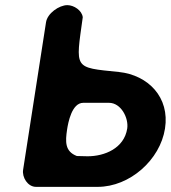

<svg xmlns="http://www.w3.org/2000/svg" viewBox="-20 -727 665 747"><path d="M242 -707C210 -707 164 -675 159 -640L70 -67C65 -37 88 0 120 0H360C485 0 603 -105 622 -227C641 -348 557 -435 442 -447C265 -465 274 -457 302 -660C299 -686 268 -707 242 -707ZM241 -223C245 -249 259 -327 304 -327H404C451 -327 481 -268 475 -227C463 -150 387 -119 321 -119C315 -119 285 -120 279 -120C232 -138 234 -176 241 -223Z"/></svg>

Font: Asimov Print
Style: Regular
Weight: 500
Designer: Google
Version: Version 2.000980: 2014